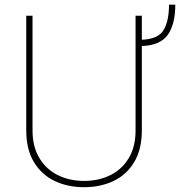

<svg xmlns="http://www.w3.org/2000/svg" viewBox="-20 -777 757 807"><path d="M549.8 -710.9H576.2V-609.9Q645 -612.8 667.7 -650.9Q690.4 -689 690.4 -757.3H716.8Q716.8 -675.8 685.5 -631.1Q654.3 -586.4 576.2 -583.5V-229Q576.2 -149.4 544.4 -96.2Q512.7 -43 457.8 -16.6Q402.8 9.8 333.5 9.8Q264.2 9.8 209.2 -16.6Q154.3 -43 122.3 -96.2Q90.3 -149.4 90.3 -229V-710.9H116.7V-229Q116.7 -160.6 145.3 -113Q173.8 -65.4 222.9 -41Q272 -16.6 333.5 -16.6Q395 -16.6 444.1 -41Q493.2 -65.4 521.5 -113Q549.8 -160.6 549.8 -229Z"/></svg>

Font: Vazirmatn FD Thin
Style: Regular
Weight: 100
Designer: Saber Rastikerdar
Foundry: Saber Rastikerdar
Version: Version 33.003